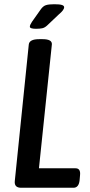

<svg xmlns="http://www.w3.org/2000/svg" viewBox="-20 -887 427 907"><path d="M80 0Q46 0 50 -33L116 -677Q119 -702 165 -702H181Q227 -702 225 -677L164 -92H337Q362 -92 358 -58L356 -35Q352 0 327 0ZM150 -751Q121 -751 121 -761Q121 -769 131 -784L172 -842Q183 -858 196.5 -862.5Q210 -867 236 -867Q262 -867 272.5 -863.5Q283 -860 283 -853Q283 -846 276.5 -837.5Q270 -829 259 -820L202 -766Q191 -756 179.5 -753.5Q168 -751 150 -751Z"/></svg>

Font: Asap Condensed Condensed Medium
Style: Italic
Weight: 500
Width: 3
Italic angle: -6°
Designer: Pablo Cosgaya
Foundry: Omnibus-Type
Version: Version 3.001; ttfautohint (v1.8.4.7-5d5b)